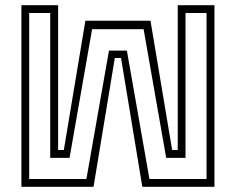

<svg xmlns="http://www.w3.org/2000/svg" viewBox="-20 -720 909 740"><path d="M62.5 -700H204V-142H226L309 -640H560L643.5 -142H665V-700H806.5V0H528.5L446.5 -496.5H422.5L340.5 0H62.5ZM92.5 -670V-30H313L400 -525H469L556 -30H776V-670H695V-111.5H620.5L533.5 -607.5H335L248 -111.5H173.5V-670Z"/></svg>

Font: Tourney Thin Light
Style: Regular
Weight: 300
Version: Version 1.015